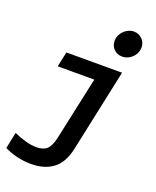

<svg xmlns="http://www.w3.org/2000/svg" viewBox="-186 -870 963 1189"><g transform="rotate(20 295.0 -275.5)"><path d="M469 -599Q436 -599 414.5 -621Q393 -643 393 -675Q393 -700 406 -721.5Q419 -743 441 -756.5Q463 -770 487 -770Q519 -770 541.5 -747.5Q564 -725 564 -693Q564 -668 551 -646.5Q538 -625 516.5 -612Q495 -599 469 -599ZM166 219Q119 219 73 208Q27 197 -10 178L12 71Q56 90 93 100Q130 110 162 110Q208 110 231.5 88Q255 66 267 11L357 -406H116L137 -505H504L388 39Q368 133 312 176Q256 219 166 219Z"/></g></svg>

Font: Red Hat Mono SemiBold
Style: Italic
Weight: 600
Italic angle: -12°
Monospace: yes
Designer: Pentagram, MCKL
Foundry: MCKL
Version: Version 1.030